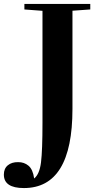

<svg xmlns="http://www.w3.org/2000/svg" viewBox="-42 -683 488 969"><path d="M78.6 266.1Q-22.5 266.1 -22.5 198.2Q-22.5 167.5 -2.4 151.1Q17.6 134.8 49.3 135.3Q79.6 134.8 101.8 153.3Q124 171.9 130.4 217.8Q157.7 195.8 165 136Q172.4 76.2 172.4 -63.5V-628.4L81.1 -635.3V-663.1H413.6V-635.3L323.7 -628.9V-133.3Q323.7 266.1 78.6 266.1Z"/></svg>

Font: Elstob 14pt
Style: Bold
Weight: 700
Designer: Peter S. Baker
Version: Version 1.015